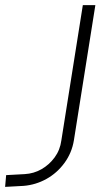

<svg xmlns="http://www.w3.org/2000/svg" viewBox="-46 -725 430 751"><path d="M-26 6 -22 -40 51 -44Q86 -46 116 -63Q146 -80 167.5 -109Q189 -138 194 -176L278 -705H327L243 -176Q235 -127 206 -87.5Q177 -48 135.5 -25Q94 -2 47 2Z"/></svg>

Font: Nunito Sans 7pt SemiCondensed ExtraLight
Style: Italic
Weight: 250
Width: 4
Italic angle: -9°
Designer: Vernon Adams
Foundry: Vernon Adams
Version: Version 3.101;gftools[0.9.27]